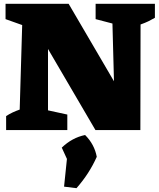

<svg xmlns="http://www.w3.org/2000/svg" viewBox="-20 -680 830 1004"><path d="M480 -660H790V-587Q773 -577 755.5 -568.5Q738 -560 715 -552L714 0H479L231 -424V-103L332 -81V0H12V-73Q29 -84 46 -92Q63 -100 83 -107L96 -549L9 -580V-660H339L576 -255L568 -557L480 -580ZM315 296 330 151 303 92Q357 40 425 26Q474 75 486 140Q447 228 380 304Z"/></svg>

Font: Piazzolla SC Black
Style: Regular
Weight: 900
Designer: Juan Pablo del Peral
Foundry: Huerta Tipografica
Version: Version 1.330